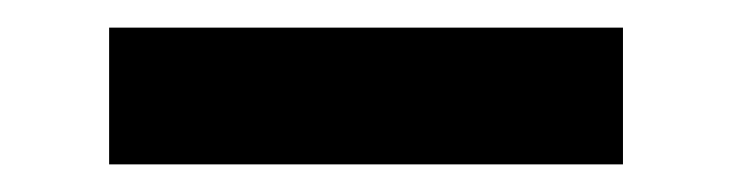

<svg xmlns="http://www.w3.org/2000/svg" viewBox="-20 -20 530 139"><path d="M59 99H431V0H59Z"/></svg>

Font: FIGSv2-sans-serif SemiBold
Style: Regular
Weight: 600
Designer: Matt McInerney, Pablo Impallari, Rodrigo Fuenzalida,Mirko Velimirovic
Foundry: Matt McInerney, Pablo Impallari, Rodrigo Fuenzalida
Version: Version 4.021;hotconv 1.0.109;makeotfexe 2.5.65596